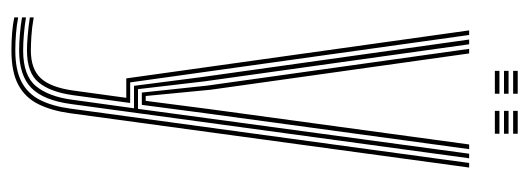

<svg xmlns="http://www.w3.org/2000/svg" viewBox="-315 -410 926 336"><g transform="rotate(90 148.0 -242.0)"><path d="M68.2 201Q52.8 201 37.5 199.8Q22.2 198.5 10.5 196V189.2Q23.8 191.8 38.8 193Q53.8 194.2 68.2 194.2Q102.2 194.2 123.1 183.4Q144 172.5 155 150.8Q166 129 170.2 97L265.2 -600H273.2L178.2 98Q173.8 130.5 162.4 153.6Q151 176.8 128.6 188.9Q106.2 201 68.2 201ZM68.2 173.8Q56.8 173.8 41.8 172.5Q26.8 171.2 10.5 168.8V162Q28.2 165.2 43.6 166.1Q59 167 68.2 167Q100.8 167 116.9 149.6Q133 132.2 138.5 92.5L151.2 0H117.2L33.2 -600H41.2L124.2 -6.8H160.2L146.5 93.8Q141 133 124.2 153.4Q107.5 173.8 68.2 173.8ZM68.2 187.5Q55 187.5 40 186.2Q25 185 10.5 182.5V175.5Q25.2 178 40.2 179.2Q55.2 180.5 68.2 180.5Q112.2 180.5 130.6 158.2Q149 136 154.5 94.8L169.5 -13.5H130.2L115.2 -129.8L49.2 -600H57.5L122.5 -135.8L136 -20.5H170.5L249 -600H257L162.2 95.8Q155.8 144.5 134 166Q112.2 187.5 68.2 187.5ZM142 -27.2 129.8 -141.8 65.5 -600H73.5L137 -148L148 -34H156.5L171 -146L232.8 -600H241L177.8 -135.8L163.5 -27.2ZM174 -677V-685H214V-677ZM104 -645V-653H144V-645ZM104 -661V-669H144V-661ZM104 -677V-685H144V-677ZM174 -645V-653H214V-645ZM174 -661V-669H214V-661Z"/></g></svg>

Font: Big Shoulders Inline Text SC Thin
Style: Regular
Weight: 100
Designer: Patric King
Foundry: XO Type Co
Version: Version 2.002